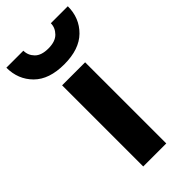

<svg xmlns="http://www.w3.org/2000/svg" viewBox="-278 -798 855 855"><g transform="rotate(-45 149.5 -371.0)"><path d="M-44 -742H63Q63 -713 84 -691.5Q105 -670 149 -670Q193 -670 214.5 -692Q236 -714 236 -742H343Q343 -668 293.5 -619Q244 -570 149 -570Q54 -570 5 -619Q-44 -668 -44 -742ZM76 0V-511H221V0Z"/></g></svg>

Font: Overpass Heavy
Style: Regular
Weight: 900
Designer: Delve Withrington, Thomas Jockin
Foundry: Delve Fonts
Version: Version 3.000;DELV;Overpass